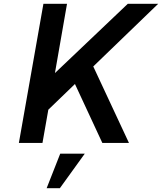

<svg xmlns="http://www.w3.org/2000/svg" viewBox="-20 -757 858 1017"><path d="M80 0 210 -737H335L271 -370L657 -737H818L474 -405L663 0H522L377 -312L236 -176L205 0ZM227 240 299 57H429L297 240Z"/></svg>

Font: Tomorrow Medium
Style: Italic
Weight: 500
Italic angle: -10°
Designer: Tony de Marco, Monica Rizzolli
Foundry: Just in Type
Version: Version 2.002